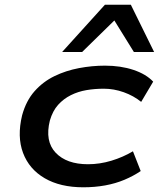

<svg xmlns="http://www.w3.org/2000/svg" viewBox="-20 -787 675 816"><path d="M334 9Q236 9 170 -29.5Q104 -68 78 -137Q52 -206 74 -297Q91 -359 127 -399.5Q163 -440 211.5 -463.5Q260 -487 315.5 -497.5Q371 -508 426 -508Q493 -508 547 -490Q601 -472 631 -440L580 -354Q548 -380 506 -395Q464 -410 421 -410Q383 -410 347.5 -404Q312 -398 281 -382.5Q250 -367 227 -341.5Q204 -316 192 -275Q170 -187 216.5 -138Q263 -89 354 -89Q404 -89 453.5 -104Q503 -119 545 -144L578 -60Q547 -39 509 -23Q471 -7 427 1Q383 9 334 9ZM244 -566 426 -767H536L635 -566H549L466 -700L329 -566Z"/></svg>

Font: Nunito Sans 7pt Expanded SemiBold
Style: Italic
Weight: 600
Width: 7
Italic angle: -9°
Designer: Vernon Adams
Foundry: Vernon Adams
Version: Version 3.101;gftools[0.9.27]